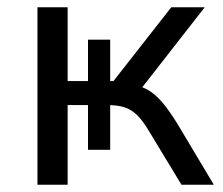

<svg xmlns="http://www.w3.org/2000/svg" viewBox="-20 -508 612 528"><path d="M83 0V-488H166V-285H222V-399H283V-285H292L451 -488H543L358 -251L336 -276Q365 -273 385.5 -261.5Q406 -250 425 -228Q444 -206 467 -169L568 0H479L390 -147Q374 -174 359 -189.5Q344 -205 325 -212Q306 -219 276 -219H265L283 -231V-96H222V-219H166V0Z"/></svg>

Font: Nunito Sans 11pt
Style: Regular
Weight: 400
Version: Version 3.101;gftools[0.9.27]